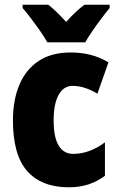

<svg xmlns="http://www.w3.org/2000/svg" viewBox="-20 -786 505 816"><path d="M273 10Q157 10 96 -58.5Q35 -127 35 -274Q35 -361 62.5 -426Q90 -491 144.5 -527Q199 -563 280 -563Q327 -563 366.5 -552.5Q406 -542 441 -521L394 -388Q367 -404 341 -412.5Q315 -421 288 -421Q251 -421 229.5 -383.5Q208 -346 208 -274Q208 -202 229.5 -167Q251 -132 291 -132Q360 -132 426 -181V-39Q394 -15 356.5 -2.5Q319 10 273 10ZM181 -606Q171 -625 151.5 -653Q132 -681 111.5 -708Q91 -735 76 -752V-766H185Q203 -752 221 -734.5Q239 -717 261 -693Q283 -717 302 -735Q321 -753 339 -766H446V-752Q431 -734 411 -707.5Q391 -681 372.5 -654Q354 -627 342 -606Z"/></svg>

Font: Noto Sans Myanmar UI Condensed Black
Style: Regular
Weight: 900
Width: 3
Designer: Monotype Design Team
Foundry: Monotype Imaging Inc.
Version: Version 2.103; ttfautohint (v1.8.4.7-5d5b)